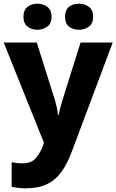

<svg xmlns="http://www.w3.org/2000/svg" viewBox="-21 -779 630 1039"><path d="M-1 -549H178L277 -235Q282 -218 286.5 -197Q291 -176 293 -157H297Q300 -177 305.5 -197.5Q311 -218 316 -234L415 -549H589L367 43Q343 107 311.5 151Q280 195 233.5 217.5Q187 240 119 240Q93 240 74.5 237.5Q56 235 42 232V99Q52 101 68 103Q84 105 101 105Q148 105 171.5 78Q195 51 210 13L217 -6ZM106 -688Q106 -725 128 -742Q150 -759 182 -759Q212 -759 235 -742Q258 -725 258 -688Q258 -652 235 -635Q212 -618 182 -618Q150 -618 128 -635Q106 -652 106 -688ZM331 -688Q331 -725 352.5 -742Q374 -759 407 -759Q437 -759 460 -742Q483 -725 483 -688Q483 -652 460 -635Q437 -618 407 -618Q374 -618 352.5 -635Q331 -652 331 -688Z"/></svg>

Font: Noto Sans Georgian ExtraBold
Style: Regular
Weight: 800
Designer: Monotype Design Team, Akaki Razmadze
Foundry: Google LLC
Version: Version 2.005; ttfautohint (v1.8.4.7-5d5b)